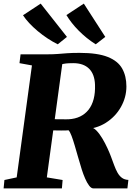

<svg xmlns="http://www.w3.org/2000/svg" viewBox="-25 -1044 756 1064"><path d="M-5 0 -0.5 -46.5 67.5 -61 152 -681.5 83 -694 89 -743H239Q271.5 -743 295.8 -745Q320 -747 347.2 -749Q374.5 -751 415.5 -751Q515.5 -751 572 -728.5Q628.5 -706 652 -664.2Q675.5 -622.5 675.5 -565Q675.5 -505 645.2 -451.2Q615 -397.5 561.5 -363.5Q508 -329.5 437 -327.5L475 -338Q492 -338.5 509.2 -320.8Q526.5 -303 542.2 -276.5Q558 -250 570.2 -223.2Q582.5 -196.5 589.5 -177.5Q599 -152 607.5 -128.8Q616 -105.5 626.2 -87.2Q636.5 -69 650.8 -58.5Q665 -48 686.5 -47L681 0H492Q480.5 0 468.8 -15.5Q457 -31 446.8 -54.8Q436.5 -78.5 428.5 -103.5Q418 -137 408.2 -171.5Q398.5 -206 389.2 -237.2Q380 -268.5 371.5 -291Q363 -313.5 355 -322Q350.5 -321.5 339.2 -321Q328 -320.5 313.5 -320.8Q299 -321 285 -321.2Q271 -321.5 261 -321.5L267.5 -384Q275.5 -383.5 288.2 -383.2Q301 -383 314.5 -383Q328 -383 339.2 -382.8Q350.5 -382.5 355 -383Q391.5 -385 419.2 -398.5Q447 -412 466 -436.2Q485 -460.5 494 -495Q503 -529.5 501.5 -574Q499.5 -633 468.5 -663.5Q437.5 -694 381 -694Q371.5 -694 356.8 -693.5Q342 -693 326.2 -690Q310.5 -687 298 -680.5L324 -718L234.5 -61L322 -46.5L318 0ZM558.5 -839.5 505.5 -798.5Q479 -815 455 -834.5Q431 -854 410.5 -874.8Q390 -895.5 373 -917.2Q356 -939 343 -960.5L439.5 -1024ZM346 -839.5 295 -798.5Q267.5 -812 239 -830.8Q210.5 -849.5 184.2 -871.5Q158 -893.5 137 -916Q116 -938.5 102.5 -959.5L200.5 -1024Z"/></svg>

Font: Merriweather 36pt Black
Style: Italic
Weight: 900
Italic angle: -7.8°
Version: Version 2.101